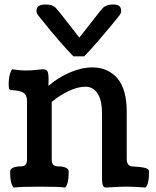

<svg xmlns="http://www.w3.org/2000/svg" viewBox="-20 -837 700 861"><path d="M357.9 -584.5H309.1Q280.8 -612.8 241.5 -658.7Q202.1 -704.6 186 -725.1Q180.2 -732.4 172.6 -741.7Q165 -751 160.6 -756.1Q156.2 -761.2 151.9 -767.3Q147.5 -773.4 145.5 -778.1Q143.6 -782.7 143.6 -787.1Q143.6 -802.7 153.1 -809.8Q162.6 -816.9 186 -816.9Q202.1 -816.9 213.4 -812.3Q224.6 -807.6 230.2 -801.8Q235.8 -795.9 247.6 -781.2L335.9 -668.5L424.3 -781.2Q436 -795.9 441.7 -801.8Q447.3 -807.6 458.5 -812.3Q469.7 -816.9 485.8 -816.9Q506.8 -816.9 515.1 -809.8Q523.4 -802.7 523.4 -787.1Q523.4 -782.7 521.5 -778.1Q519.5 -773.4 515.1 -767.3Q510.7 -761.2 506.3 -756.1Q502 -751 494.4 -741.7Q486.8 -732.4 481 -725.1Q465.8 -706.1 425.8 -659.7Q385.7 -613.3 357.9 -584.5ZM632.3 3.9Q585 0 546.9 0Q522 0 492.7 2Q463.4 3.9 454.1 3.9Q437.5 3.9 437.5 -33.2V-325.7Q437.5 -389.2 417 -418.7Q396.5 -448.2 363.3 -448.2Q329.1 -448.2 288.3 -429Q247.6 -409.7 211.9 -379.9V-122.6Q211.9 -115.2 212.6 -111.1Q213.4 -106.9 216.1 -101.6Q218.8 -96.2 225.6 -93.5Q232.4 -90.8 243.2 -90.8Q261.7 -90.8 274.9 -85Q288.1 -79.1 288.1 -67.4Q288.1 -10.3 272 3.9Q242.2 0 160.2 0Q78.1 0 41.5 3.9Q25.4 -10.7 25.4 -67.4Q25.4 -79.1 38.6 -85Q51.8 -90.8 70.3 -90.8Q89.4 -90.8 95.2 -98.9Q101.1 -106.9 101.1 -121.6V-383.8Q101.1 -409.7 86.2 -420.4Q71.3 -431.2 28.8 -433.1Q22.5 -434.6 20.8 -439.5Q19 -444.3 19 -460.4Q19 -485.4 24.4 -504.4Q29.8 -523.4 35.2 -526.4Q67.4 -521 98.1 -521Q120.1 -521 144.5 -523.7Q168.9 -526.4 170.4 -526.4Q187.5 -526.4 192.6 -517.8Q197.8 -509.3 197.8 -478.5Q197.8 -475.1 197.5 -466.1Q197.3 -457 197.3 -451.7Q239.3 -488.8 292.5 -511.7Q345.7 -534.7 395 -534.7Q463.4 -534.7 505.9 -486.3Q548.3 -438 548.3 -334.5V-124.5Q548.3 -92.8 572.8 -90.8Q577.6 -90.3 585.7 -89.8Q593.8 -89.4 598.4 -88.9Q603 -88.4 609.9 -87.6Q616.7 -86.9 620.6 -86.2Q624.5 -85.4 629.6 -84.2Q634.8 -83 637.7 -81.5Q640.6 -80.1 643.3 -78.1Q646 -76.2 647.2 -73.5Q648.4 -70.8 648.4 -67.4Q648.4 -10.7 632.3 3.9Z"/></svg>

Font: Coustard
Style: Regular
Weight: 400
Foundry: vernon adams
Version: Version 1.000